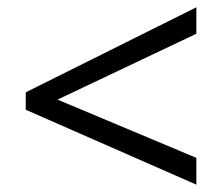

<svg xmlns="http://www.w3.org/2000/svg" viewBox="-20 -626 612 528"><path d="M520 -118.2 50.8 -324.2V-372.1L520 -606V-533.2L138.2 -352.1L520 -191.9Z"/></svg>

Font: Zoram GWebM
Style: Regular
Weight: 400
Foundry: Ascender Corporation
Version: Version 1.000